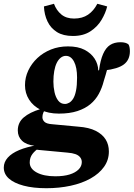

<svg xmlns="http://www.w3.org/2000/svg" viewBox="-66 -761 706 1014"><path d="M179 233Q109 233 58.5 219.5Q8 206 -19 182Q-46 158 -46 124Q-46 95 -25 71.5Q-4 48 35.5 31.5Q75 15 129 6L144 18Q120 33 105.5 52Q91 71 91 97Q91 130 128 150Q165 170 226 170Q271 170 301.5 160.5Q332 151 349 134Q366 117 366 95Q366 81 357.5 70Q349 59 332.5 53Q316 47 290 45L140 31Q134 30 128 29.5Q122 29 115 28L118 9Q73 4 50.5 -17.5Q28 -39 28 -72Q28 -114 59.5 -141Q91 -168 148 -185L152 -209L185 -196Q168 -178 163 -166.5Q158 -155 158 -142Q158 -128 169 -117.5Q180 -107 209 -105L348 -92Q404 -88 439.5 -70Q475 -52 492 -24.5Q509 3 509 39Q509 84 483.5 120Q458 156 412.5 181.5Q367 207 307 220Q247 233 179 233ZM245 -161Q189 -161 149 -181Q109 -201 87.5 -235Q66 -269 66 -311Q66 -352 83.5 -389Q101 -426 131.5 -454.5Q162 -483 203 -499.5Q244 -516 293 -516Q346 -516 380.5 -498Q415 -480 433.5 -451.5Q452 -423 453 -389L457 -390Q464 -443 478.5 -476Q493 -509 515.5 -523.5Q538 -538 570 -538Q585 -538 595.5 -535Q606 -532 612 -527Q616 -522 618 -512Q620 -502 620 -491Q620 -445 588.5 -421Q557 -397 485 -389L509 -433Q505 -414 501 -398.5Q497 -383 492.5 -367.5Q488 -352 482 -333Q473 -297 456 -265.5Q439 -234 411.5 -211Q384 -188 343 -174.5Q302 -161 245 -161ZM277 -212Q288 -212 299.5 -218.5Q311 -225 320.5 -240Q330 -255 335.5 -282.5Q341 -310 341 -351Q341 -405 325 -435.5Q309 -466 282 -466Q267 -466 254.5 -456Q242 -446 233.5 -428.5Q225 -411 220.5 -386Q216 -361 216 -330Q216 -301 222 -274Q228 -247 241.5 -229.5Q255 -212 277 -212ZM319 -571Q268 -571 235 -591.5Q202 -612 185 -647.5Q168 -683 166 -727L219 -741Q232 -706 258 -684.5Q284 -663 325 -663Q369 -663 399 -683.5Q429 -704 448 -741L500 -727Q492 -693 470.5 -656.5Q449 -620 411.5 -595.5Q374 -571 319 -571Z"/></svg>

Font: Source Serif 4 ExtraBold
Style: Italic
Weight: 800
Italic angle: -12°
Designer: Frank Grießhammer
Foundry: Adobe Systems Incorporated
Version: Version 4.004;hotconv 1.0.116;makeotfexe 2.5.65601